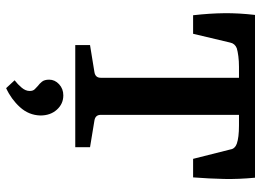

<svg xmlns="http://www.w3.org/2000/svg" viewBox="-130 -482 832 611"><g transform="rotate(90 285.5 -176.0)"><path d="M123 0V-47L209 -61Q227 -64 227 -81V-521H192Q174 -521 158.5 -519Q143 -517 133 -514Q118 -508 115 -493L87 -375H28Q22 -428 21.5 -474Q21 -520 27 -572H545Q550 -520 549 -473.5Q548 -427 544 -375H485L455 -494Q454 -501 449.5 -506Q445 -511 437 -514Q417 -521 379 -521H345V-81Q345 -64 363 -61L448 -47V0ZM347 111Q346 148 320.5 176Q295 204 260 220L235 193Q248 183 258.5 170.5Q269 158 269 145Q269 134 263 128.5Q257 123 253 119Q246 114 239.5 106Q233 98 233 83Q233 65 247.5 51.5Q262 38 283 38Q310 38 328.5 58.5Q347 79 347 111Z"/></g></svg>

Font: Yrsa SemiBold
Style: Regular
Weight: 600
Version: Version 2.004